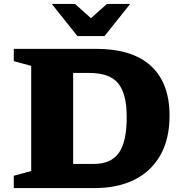

<svg xmlns="http://www.w3.org/2000/svg" viewBox="-20 -955 933 975"><path d="M50 0V-62.5L138.5 -86.5V-620.5L50 -644.5V-707H466.5Q652 -707 746.5 -620.2Q841 -533.5 841 -368Q841 -248.5 794 -166.2Q747 -84 662 -42Q577 0 462 0ZM623.5 -361Q623.5 -477.5 580.8 -531Q538 -584.5 433.5 -584.5H351.5V-122.5H457Q543 -122.5 583.2 -178.2Q623.5 -234 623.5 -361ZM641 -935 511 -772H373L243 -935H361L442 -862.5L523 -935Z"/></svg>

Font: Newsreader 6pt
Style: Bold
Weight: 700
Designer: Hugues Gentile
Foundry: Production Type
Version: Version 1.003; ttfautohint (v1.8.3)